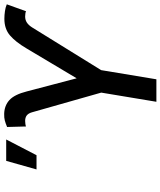

<svg xmlns="http://www.w3.org/2000/svg" viewBox="56 -834 777 930"><g transform="rotate(-90 445.0 -368.5)"><path d="M417.5 0 461.9 -267.1 366.7 -602.1Q361.8 -619.6 351.6 -627.7Q341.3 -635.7 324.7 -635.7Q317.9 -635.7 309.6 -634.5Q301.3 -633.3 297.9 -631.3L295.4 -723.1Q313 -730.5 326.4 -734.1Q339.8 -737.8 358.9 -737.3Q398.9 -736.3 425.8 -711.9Q452.6 -687.5 467.8 -627.4L531.2 -386.2L676.8 -630.4Q707 -681.6 738.8 -709Q770.5 -736.3 819.3 -736.3Q837.4 -736.3 856 -733.6Q874.5 -731 889.6 -724.6L856 -631.3Q853.5 -633.3 845.5 -634.5Q837.4 -635.7 830.6 -635.7Q814 -635.7 801.3 -627.4Q788.6 -619.1 777.8 -602.1L570.8 -267.6L526.4 0ZM89.8 -580.6 131.3 -727.5H234.9L158.7 -580.6Z"/></g></svg>

Font: Inter 20pt Medium
Style: Italic
Weight: 500
Italic angle: -9.3988°
Version: Version 4.001;git-66647c0bb